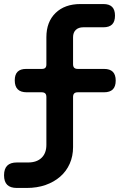

<svg xmlns="http://www.w3.org/2000/svg" viewBox="-20 -750 640 950"><path d="M341.5 -22Q341.5 22.7 324.9 60.1Q308.3 97.5 277.8 124Q247.3 150.6 205.3 165.3Q163.2 180 112 180H63.4Q31.5 180 15.8 164.6Q0 149.2 0 117.3Q0 85.4 15.8 69.6Q31.5 53.9 63.4 53.9H119Q161.8 53.9 185.6 30.9Q209.5 7.9 209.5 -33.2V-269.9Q209.5 -282 203.8 -287.7Q198.1 -293.4 186 -293.4H112.2Q82.4 -293.4 67.7 -308.1Q53 -322.8 53 -352.6Q53 -381 67 -395Q81 -409 109.4 -409H187.4Q198.8 -409 204.1 -414.4Q209.5 -419.7 209.5 -431.1V-565.8Q209.5 -641.6 254.9 -685.8Q300.3 -730 378.2 -730H491.5Q520.6 -730 534.8 -715.8Q549 -701.6 549 -672.5Q549 -643.4 534.8 -629.2Q520.6 -615 491.5 -615H392.2Q368.6 -615 355.1 -602.1Q341.5 -589.2 341.5 -565.5V-432.5Q341.5 -420.4 347.2 -414.7Q352.9 -409 365 -409H494.7Q523.8 -409 538.2 -394.7Q552.5 -380.3 552.5 -351.2Q552.5 -322.1 538.2 -307.7Q523.8 -293.4 494.7 -293.4H365Q352.9 -293.4 347.2 -287.7Q341.5 -282 341.5 -269.9Z"/></svg>

Font: Maple Mono
Style: Italic
Weight: 400
Italic angle: -10°
Monospace: yes
Designer: subframe7536
Version: Version 7.300